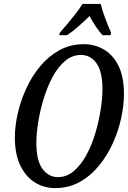

<svg xmlns="http://www.w3.org/2000/svg" viewBox="-20 -951 656 982"><path d="M263 11Q204 11 157.5 -18.5Q111 -48 83.5 -105.5Q56 -163 56 -248Q56 -306 71 -371.5Q86 -437 115 -500Q144 -563 186.5 -613.5Q229 -664 284.5 -694.5Q340 -725 409 -725Q464 -725 511 -698Q558 -671 586 -614.5Q614 -558 614 -469Q614 -413 600 -348Q586 -283 557.5 -219.5Q529 -156 486.5 -104Q444 -52 388 -20.5Q332 11 263 11ZM276 -45Q321 -45 357.5 -76Q394 -107 421.5 -157.5Q449 -208 467 -268Q485 -328 494.5 -387.5Q504 -447 504 -494Q504 -585 473.5 -627.5Q443 -670 394 -670Q349 -670 312.5 -639Q276 -608 249 -557.5Q222 -507 203.5 -446.5Q185 -386 175.5 -327Q166 -268 166 -221Q166 -129 197.5 -87Q229 -45 276 -45ZM286 -784Q303 -803 324.5 -828.5Q346 -854 367 -881Q388 -908 402 -931H495Q503 -897 519 -855Q535 -813 548 -784L545 -771H505Q488 -788 469.5 -816Q451 -844 438 -869Q409 -841 380.5 -815.5Q352 -790 323 -771H283Z"/></svg>

Font: Noto Serif ExtraCondensed Medium
Style: Italic
Weight: 500
Width: 2
Italic angle: -12°
Designer: Monotype Design Team
Foundry: Monotype Imaging Inc.
Version: Version 2.013; ttfautohint (v1.8.4.7-5d5b)